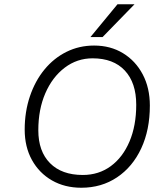

<svg xmlns="http://www.w3.org/2000/svg" viewBox="-20 -874 724 902"><path d="M612 -854 462 -700H405L532 -854ZM96 -265Q96 -349 120.5 -421.5Q145 -494 189 -547.5Q233 -601 292.5 -630.5Q352 -660 422 -660Q499 -660 558 -624Q617 -588 650.5 -524.5Q684 -461 684 -378Q684 -264 643.5 -177Q603 -90 530 -41Q457 8 362 8Q284 8 224 -26.5Q164 -61 130 -122.5Q96 -184 96 -265ZM620 -382Q620 -485 566.5 -542.5Q513 -600 415 -600Q342 -600 284 -556Q226 -512 193 -436Q160 -360 160 -262Q160 -163 215 -107.5Q270 -52 369 -52Q444 -52 500.5 -93.5Q557 -135 588.5 -209.5Q620 -284 620 -382Z"/></svg>

Font: Overused Grotesk Book
Style: Italic
Weight: 350
Italic angle: -10°
Version: Version 0.003